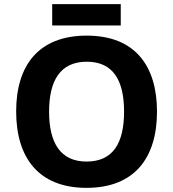

<svg xmlns="http://www.w3.org/2000/svg" viewBox="-20 -990 836 927"><path d="M563 -970H232V-867H563ZM738 -451C738 -673 631 -818 399 -818C165 -818 58 -673 58 -452C58 -230 165 -83 398 -83C631 -83 738 -230 738 -451ZM217 -451C217 -601 271 -692 399 -692C527 -692 579 -601 579 -451C579 -301 527 -210 398 -210C271 -210 217 -301 217 -451Z"/></svg>

Font: Noto Sans Kannada UI
Style: Bold
Weight: 700
Designer: Jelle Bosma - Monotype Design Team
Foundry: Monotype Imaging Inc.
Version: Version 2.005